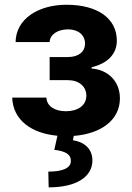

<svg xmlns="http://www.w3.org/2000/svg" viewBox="-20 -573 567 823"><path d="M179 -154.5H32.3C35.9 -58.2 114.3 -1.4 226.2 8.9L212.7 69.2C262.1 75.3 284.8 89.1 283.7 118.3C282.7 148.4 246.8 162.6 187.1 162.6L188.6 230.1C307.5 230.1 376.4 185 376.1 114.3C375.7 64.6 341.3 35.5 292.6 28.1L296.2 9.6C413 0.4 494 -58.2 494 -151.3C494 -227.3 439.6 -274.9 372.9 -279.1V-284.8C440.7 -301.1 480.8 -340.9 480.8 -398.8C480.8 -494 398.4 -552.6 264.9 -552.6C142.8 -552.6 47.9 -490.8 46.9 -392.8H192.8C193.9 -424.7 226.6 -447.1 271.7 -447.1C316.4 -447.1 344.5 -422.2 344.5 -385.7C344.5 -352.6 318.2 -328.5 271.3 -328.5H192.8V-229.4H271.3C318.5 -229.4 350.1 -202.4 350.1 -163C350.1 -119.7 312.1 -96.2 262.8 -96.2C214.1 -96.2 180.4 -118.3 179 -154.5Z"/></svg>

Font: Margiela Sans
Style: Bold
Weight: 700
Designer: Stefan Endress, Andreas Faust
Version: Version 1.100;FEAKit 1.0